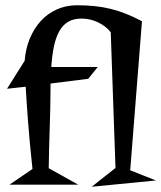

<svg xmlns="http://www.w3.org/2000/svg" viewBox="-20 -711 615 733"><path d="M172.9 -392.1V-377.9Q172.9 -335.4 171.9 -296.1Q170.9 -256.8 169.7 -218.8Q168.5 -180.7 167.5 -143.6Q166.5 -106.4 166 -68.8L278.8 -5.9H16.1L104 -65.9Q93.3 -164.6 87.2 -244.9Q81.1 -325.2 78.1 -379.9L6.8 -372.1L74.2 -479Q77.6 -524.9 93.8 -563.7Q109.9 -602.5 135.7 -630.9Q161.6 -659.2 196.8 -675Q231.9 -690.9 273.9 -690.9Q309.1 -690.9 340.6 -687.7Q372.1 -684.6 402.1 -677.2Q432.1 -669.9 461.4 -658.2Q490.7 -646.5 522 -629.9L477.1 -61L575.2 -22L330.1 2L420.9 -69.8L402.8 -587.9Q393.6 -600.1 380.9 -609.6Q368.2 -619.1 353.8 -626Q339.4 -632.8 323.5 -636.5Q307.6 -640.1 292 -640.1Q260.7 -640.1 240 -627.7Q219.2 -615.2 206.1 -591.3Q192.9 -567.4 185.8 -533.2Q178.7 -499 175.8 -455.1H353L316.9 -410.2Z"/></svg>

Font: Risque
Style: Regular
Weight: 400
Designer: Astigmatic (AOETI)
Foundry: Astigmatic (AOETI)
Version: Version 1.000